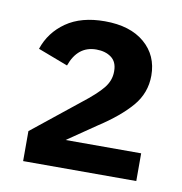

<svg xmlns="http://www.w3.org/2000/svg" viewBox="-55 -791 473 498"><g transform="rotate(10 182.0 -542.0)"><path d="M37 -345V-424L157 -520Q197 -551 213 -571Q229 -591 229 -614V-616Q229 -640 213.5 -651.5Q198 -663 174 -663Q125 -663 106 -609L27 -639Q42 -684 81.5 -711.5Q121 -739 183 -739Q250 -739 288 -706.5Q326 -674 326 -621Q326 -575 296 -540Q266 -505 212 -470L136 -418H335V-345Z"/></g></svg>

Font: IBM Plex Sans JP SemiBold
Style: Regular
Weight: 600
Designer: Mike Abbink; Paul van der Laan; Pieter van Rosmalen; Wujin Sim; Yejin Wi; Jinhee Kim; Boomi Park; Yona Kim; Kichan Ma
Foundry: Sandoll Inc.
Version: Version 1.001